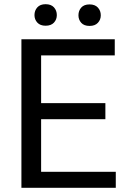

<svg xmlns="http://www.w3.org/2000/svg" viewBox="-20 -899 608 919"><path d="M534.2 -76.7V0H82.5V-710.9H529.3V-633.8H176.8V-405.3H484.4V-328.6H176.8V-76.7ZM145 -826.7Q145 -848.6 158.7 -863.8Q172.4 -878.9 198.2 -878.9Q224.6 -878.9 238.3 -863.8Q252 -848.6 252 -826.7Q252 -805.7 238.3 -790.8Q224.6 -775.9 198.2 -775.9Q172.4 -775.9 158.7 -790.8Q145 -805.7 145 -826.7ZM355.5 -825.7Q355.5 -847.7 368.9 -862.8Q382.3 -877.9 408.7 -877.9Q434.6 -877.9 448.5 -862.8Q462.4 -847.7 462.4 -825.7Q462.4 -804.7 448.5 -789.8Q434.6 -774.9 408.7 -774.9Q382.3 -774.9 368.9 -789.8Q355.5 -804.7 355.5 -825.7Z"/></svg>

Font: Vazirmatn FD
Style: Regular
Weight: 400
Designer: Saber Rastikerdar
Foundry: Saber Rastikerdar
Version: Version 33.001